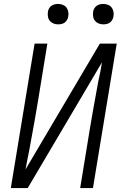

<svg xmlns="http://www.w3.org/2000/svg" viewBox="-20 -957 640 977"><path d="M35 0 156 -735H221L173 -441Q165 -393 156.5 -344.5Q148 -296 139 -248L129 -193Q124 -168 119 -143.5Q114 -119 110 -95L488 -735H574L453 0H388L436 -294Q444 -342 452.5 -390.5Q461 -439 470 -487L480 -542Q486 -567 490.5 -591.5Q495 -616 499 -640L121 0ZM506 -833Q493 -833 482 -837.5Q471 -842 463.5 -851Q456 -860 454 -872.5Q452 -885 454 -898Q455 -906 460 -914.5Q465 -923 472.5 -928Q480 -933 488.5 -935Q497 -937 505 -937Q518 -937 529.5 -932.5Q541 -928 548 -919Q555 -910 557.5 -897.5Q560 -885 557 -872Q556 -864 551 -855.5Q546 -847 539 -842Q532 -837 523 -835Q514 -833 506 -833ZM276 -833Q263 -833 252 -837.5Q241 -842 233.5 -851Q226 -860 224 -872.5Q222 -885 224 -898Q225 -906 230 -914.5Q235 -923 242.5 -928Q250 -933 258.5 -935Q267 -937 275 -937Q288 -937 299.5 -932.5Q311 -928 318 -919Q325 -910 327.5 -897.5Q330 -885 327 -872Q326 -864 321 -855.5Q316 -847 309 -842Q302 -837 293 -835Q284 -833 276 -833Z"/></svg>

Font: Iosevka Light Extended
Style: Italic
Weight: 300
Width: 7
Italic angle: -9°
Monospace: yes
Designer: Belleve Invis
Foundry: Belleve Invis
Version: Version 32.5.0; ttfautohint (v1.8.4)